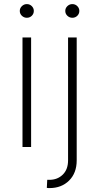

<svg xmlns="http://www.w3.org/2000/svg" viewBox="-20 -732 493 956"><path d="M92 0V-545.5H134.9V0ZM113.6 -643.5Q99.4 -643.5 89 -653.4Q78.5 -663.4 78.5 -677.6Q78.5 -691.4 89 -701.5Q99.4 -711.6 113.6 -711.6Q128.2 -711.6 138.3 -701.5Q148.4 -691.4 148.4 -677.6Q148.4 -663.4 138.3 -653.4Q128.2 -643.5 113.6 -643.5ZM318.9 -545.5H361.9V66.4Q361.9 129.6 324 167.1Q286.2 204.5 226.6 204.5Q223.7 204.5 220.5 204.4Q217.3 204.2 213.1 203.5L215.2 163.4H225.9Q266 163.4 292.4 137.6Q318.9 111.9 318.9 66.4ZM340.2 -643.5Q326 -643.5 315.5 -653.4Q305 -663.4 305 -677.6Q305 -691.4 315.5 -701.5Q326 -711.6 340.2 -711.6Q354.8 -711.6 364.9 -701.5Q375 -691.4 375 -677.6Q375 -663.4 364.9 -653.4Q354.8 -643.5 340.2 -643.5Z"/></svg>

Font: Inter UI Extra Light
Style: Regular
Weight: 200
Designer: Rasmus Andersson
Foundry: rsms
Version: 3.2;8d6f07862